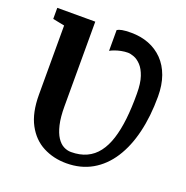

<svg xmlns="http://www.w3.org/2000/svg" viewBox="-135 -876 975 1009"><g transform="rotate(20 353.0 -372.0)"><path d="M342 8.5Q270.5 8.5 212 -21.8Q153.5 -52 119 -116.2Q84.5 -180.5 84.5 -281.5V-668L19 -681V-743H231.5V-269Q231.5 -208.5 241.2 -167.2Q251 -126 267.2 -101.2Q283.5 -76.5 303.8 -66Q324 -55.5 345.5 -55.5Q395 -55.5 432.2 -72.8Q469.5 -90 495.2 -123.8Q521 -157.5 536.8 -206.8Q552.5 -256 559.8 -320Q567 -384 566.5 -462Q566.5 -520.5 554 -557Q541.5 -593.5 522.5 -613.5Q503.5 -633.5 483.5 -641Q463.5 -648.5 449 -648.5Q431.5 -648.5 412.5 -644.8Q393.5 -641 377.5 -635.2Q361.5 -629.5 352 -623.5V-740Q361 -746 379 -749.5Q397 -753 429 -753Q483.5 -753 528.5 -735.5Q573.5 -718 606.8 -684Q640 -650 658 -600Q676 -550 676 -485.5Q676 -375.5 654.2 -285Q632.5 -194.5 590 -128.8Q547.5 -63 485 -27.2Q422.5 8.5 342 8.5Z"/></g></svg>

Font: Merriweather 20pt
Style: Bold
Weight: 700
Version: Version 2.100